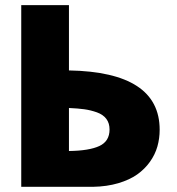

<svg xmlns="http://www.w3.org/2000/svg" viewBox="-20 -721 684 741"><path d="M62 0V-701.2H246.1V-449.2Q596.2 -442.9 596.2 -220.2Q596.2 -186.5 587.4 -155.5Q578.6 -124.5 558.6 -96.4Q538.6 -68.4 509.3 -47.6Q480 -26.9 436.3 -13.9Q392.6 -1 338.9 0ZM246.1 -138.2Q324.2 -139.2 363.5 -157.5Q402.8 -175.8 402.8 -221.2Q402.8 -245.6 390.4 -262.2Q377.9 -278.8 354 -287.4Q330.1 -295.9 305.4 -299.3Q280.8 -302.7 246.1 -304.2Z"/></svg>

Font: Hussar Preview
Style: Bold
Weight: 700
Foundry: Cannot Into Space Fonts, PlusOne Fonts
Version: Version 2.29RC2 "Millennial"